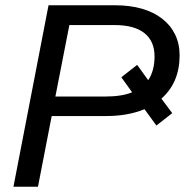

<svg xmlns="http://www.w3.org/2000/svg" viewBox="-20 -708 707 728"><path d="M416 -688Q473 -688 518 -675Q563 -662 595 -637Q627 -612 644 -577Q661 -542 661 -498Q661 -395 592 -334L633 -279L573 -232L528 -294Q465 -268 383 -268H176L124 0H31L164 -688ZM190 -342H379Q442 -342 481 -358L440 -415L500 -462L542 -404Q566 -440 566 -494Q566 -552 527.5 -582.5Q489 -613 414 -613H243Z"/></svg>

Font: Libra Sans Modern
Style: Italic
Weight: 400
Italic angle: -12°
Foundry: Stefan Peev, Context Ltd
Version: Version 1.000